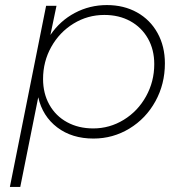

<svg xmlns="http://www.w3.org/2000/svg" viewBox="-20 -544 718 758"><path d="M631 -294Q631 -212 593.5 -144Q556 -76 491 -36.5Q426 3 349 3Q264 3 206 -41Q148 -85 131 -160L60 194H19L162 -521H203L179 -406Q217 -462 275.5 -493Q334 -524 402 -524Q469 -524 521 -495Q573 -466 602 -413.5Q631 -361 631 -294ZM150 -232Q150 -175 175 -130.5Q200 -86 245 -61.5Q290 -37 348 -37Q413 -37 468.5 -71Q524 -105 556.5 -163.5Q589 -222 589 -291Q589 -348 564 -392Q539 -436 494.5 -460.5Q450 -485 392 -485Q326 -485 270.5 -451Q215 -417 182.5 -359Q150 -301 150 -232Z"/></svg>

Font: Gontserrat ExtraLight
Style: Italic
Weight: 275
Italic angle: -11.3°
Designer: Julieta Ulanovsky
Foundry: Julieta Ulanovsky
Version: Version 6.001